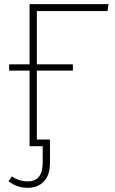

<svg xmlns="http://www.w3.org/2000/svg" viewBox="-20 -702 551 922"><path d="M496 -649H157V-393H330V-363H157V-32H220V80Q220 139 190.5 169.5Q161 200 113 200Q61 200 21 168L37 145Q72 169 113 169Q185 169 185 79V0H122V-363H24V-393H122V-682H501Z"/></svg>

Font: Fira Sans UltraLight
Style: Regular
Weight: 200
Designer: Carrois Corporate & Edenspiekermann AG
Foundry: Carrois Corporate GbR & Edenspiekermann AG
Version: Version 4.106;PS 004.106;hotconv 1.0.70;makeotf.lib2.5.58329